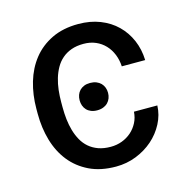

<svg xmlns="http://www.w3.org/2000/svg" viewBox="-88 -638 716 732"><g transform="rotate(-15 270.0 -272.0)"><path d="M282.7 9.9Q221.9 9.9 177.4 -11.7Q132.8 -33.4 103.5 -70.3Q74.2 -107.2 59.8 -156.6Q45.5 -206 45.5 -261.4V-281.2Q45.5 -336.6 60 -386Q74.6 -435.4 103.9 -472.3Q133.2 -509.2 177.9 -530.9Q222.7 -552.6 282.7 -552.6Q330.3 -552.6 368.6 -537.5Q407 -522.4 434.3 -495.7Q461.6 -469.1 477.3 -432.7Q492.9 -396.3 494.3 -353.7H402Q400.6 -379.3 391.7 -401.3Q382.8 -423.3 367.4 -439.6Q351.9 -456 330.6 -465.2Q309.3 -474.4 282.7 -474.4Q255.3 -474.4 234.4 -466.8Q213.4 -459.2 198 -445.8Q182.5 -432.5 172.1 -414.1Q161.6 -395.6 155.2 -374.1Q148.8 -352.6 146.1 -329Q143.5 -305.4 143.5 -281.2V-261.4Q143.5 -237.2 146.1 -213.6Q148.8 -190 155 -168.5Q161.2 -147 171.5 -128.6Q181.8 -110.1 197.3 -96.8Q212.7 -83.5 233.8 -75.8Q255 -68.2 282.7 -68.2Q306.1 -68.2 327.1 -76Q348 -83.8 364.2 -98Q380.3 -112.2 390.4 -131.7Q400.6 -151.3 402 -174.7H494.3Q492.9 -137.4 475.3 -103.9Q457.7 -70.3 429 -45.1Q400.2 -19.9 362.6 -5Q324.9 9.9 282.7 9.9ZM213.1 -269.9Q213.1 -281.2 216.6 -291Q220.2 -300.8 227.1 -308.1Q234 -315.3 244.3 -319.6Q254.6 -323.9 268.5 -323.9Q282.3 -323.9 293 -319.6Q303.6 -315.3 310.7 -308.1Q317.8 -300.8 321.6 -291Q325.3 -281.2 325.3 -269.9Q325.3 -258.9 321.6 -248.9Q317.8 -239 310.7 -231.7Q303.6 -224.4 293 -220.2Q282.3 -215.9 268.5 -215.9Q254.6 -215.9 244.3 -220.2Q234 -224.4 227.1 -231.7Q220.2 -239 216.6 -248.9Q213.1 -258.9 213.1 -269.9Z"/></g></svg>

Font: Fast_Sans-Dotted
Style: Regular
Weight: 400
Version: Version 3.018